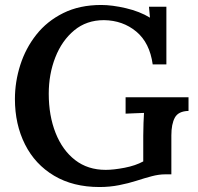

<svg xmlns="http://www.w3.org/2000/svg" viewBox="-20 -736 796 772"><path d="M380 16Q274 16 197.5 -29.5Q121 -75 80.5 -155.5Q40 -236 40 -338Q40 -407 61.5 -474.5Q83 -542 126 -596.5Q169 -651 234.5 -683.5Q300 -716 387 -716Q431 -716 486.5 -703Q542 -690 583 -665L579 -709H649V-477H594Q582 -564 528 -609Q474 -654 398 -655Q328 -655 278.5 -614Q229 -573 202.5 -505.5Q176 -438 176 -359Q176 -271 203.5 -201.5Q231 -132 282 -92.5Q333 -53 405 -53Q437 -53 481 -61.5Q525 -70 556 -87V-190Q556 -216 557 -241Q558 -266 559 -282Q542 -281 520 -280.5Q498 -280 485 -279V-345H738V-290Q697 -289 683 -263Q669 -237 669 -192V-35H644Q619 -35 590.5 -27.5Q562 -20 528 -9Q497 1 459 8.5Q421 16 380 16Z"/></svg>

Font: Lora SemiBold
Style: Regular
Weight: 600
Designer: Olga Karpushina, Alexei Vanyashin (Cyrillic)
Foundry: Cyreal
Version: Version 3.011; ttfautohint (v1.8.4.7-5d5b)